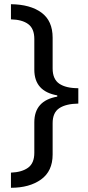

<svg xmlns="http://www.w3.org/2000/svg" viewBox="-20 -734 420 912"><path d="M32 86Q84 84 113.5 62.5Q143 41 143 -8V-153Q143 -256 252 -275V-281Q143 -300 143 -403V-549Q143 -598 114 -619.5Q85 -641 32 -642V-714Q124 -713 177 -674Q230 -635 230 -555V-409Q230 -358 261.5 -336.5Q293 -315 352 -315V-242Q293 -241 261.5 -220Q230 -199 230 -149V0Q230 79 175 118.5Q120 158 32 158Z"/></svg>

Font: Noto Sans Gunjala Gondi Semibold
Style: Regular
Weight: 600
Designer: Ek Type
Foundry: Ek Type
Version: Version 1.004; ttfautohint (v1.8.4.7-5d5b)